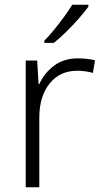

<svg xmlns="http://www.w3.org/2000/svg" viewBox="-20 -786 434 806"><path d="M307 -541Q346 -541 379 -533L370 -480Q338 -489 304 -489Q231 -489 188 -435Q145 -381 145 -292V0H88V-532H136L142 -433H145Q165 -478 206 -509.5Q247 -541 307 -541ZM351 -758Q336 -737 311.5 -709Q287 -681 259 -653.5Q231 -626 206 -606H166V-615Q185 -634 207 -661Q229 -688 249.5 -716Q270 -744 283 -766H351Z"/></svg>

Font: Noto Sans Arabic UI Lt
Style: Regular
Weight: 300
Designer: Monotype Design Team, Nadine Chahine and Nizar Qandah
Foundry: Monotype Imaging Inc.
Version: Version 2.010; ttfautohint (v1.8.4.7-5d5b)